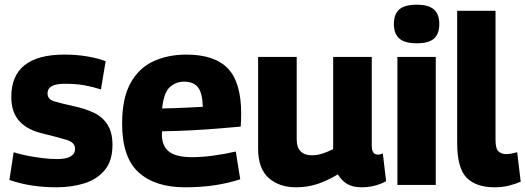

<svg xmlns="http://www.w3.org/2000/svg" viewBox="-20 -786 2233 816"><path d="M20 -21 38 -139Q62 -131 95 -124.5Q128 -118 161.5 -114Q195 -110 223 -110Q299 -110 299 -154Q299 -181 262 -192Q225 -203 164 -218Q97 -233 62.5 -271Q28 -309 28 -374Q28 -554 254 -554Q304 -554 349 -546.5Q394 -539 429 -526L409 -406Q375 -417 339 -423.5Q303 -430 254 -430Q182 -430 182 -389Q182 -364 210 -355.5Q238 -347 292 -335Q340 -325 377.5 -307.5Q415 -290 436.5 -257Q458 -224 458 -170Q458 -103 425.5 -63.5Q393 -24 339 -7Q285 10 220 10Q166 10 116.5 2.5Q67 -5 20 -21Z M766 10Q639 10 569 -53.5Q499 -117 499 -261Q499 -368 534.5 -432.5Q570 -497 632 -525.5Q694 -554 772 -554Q892 -554 948.5 -495Q1005 -436 1005 -303Q1005 -279 1003 -248Q969 -245 916.5 -240.5Q864 -236 800.5 -232.5Q737 -229 669 -228Q668 -223 668 -215Q668 -165 698.5 -141.5Q729 -118 796 -118Q838 -118 886 -124.5Q934 -131 982 -142L1001 -24Q948 -7 891 1.5Q834 10 766 10ZM669 -325Q723 -326 771 -328.5Q819 -331 842 -332Q840 -392 821 -415.5Q802 -439 762 -439Q728 -439 702 -416Q676 -393 669 -325Z M1238 10Q1166 10 1121.5 -30Q1077 -70 1077 -154V-544H1241V-193Q1241 -159 1258 -142.5Q1275 -126 1305 -126Q1328 -126 1349.5 -133Q1371 -140 1396 -152V-544H1560V-169Q1560 -146 1567 -137.5Q1574 -129 1586 -129Q1597 -129 1607 -134L1621 -16Q1602 -5 1575 2.5Q1548 10 1517 10Q1479 10 1455 -4.5Q1431 -19 1416 -45Q1373 -19 1330.5 -4.5Q1288 10 1238 10Z M1751 -602Q1701 -602 1677.5 -622Q1654 -642 1654 -684Q1654 -726 1677 -746Q1700 -766 1751 -766Q1801 -766 1824 -746Q1847 -726 1847 -684Q1847 -642 1824.5 -622Q1802 -602 1751 -602ZM1669 0V-544H1832V0Z M2086 -740V-192Q2086 -154 2098.5 -142.5Q2111 -131 2132 -131Q2149 -131 2178 -139L2193 -14Q2171 -4 2143 3Q2115 10 2082 10Q2003 10 1963 -31Q1923 -72 1923 -177V-740Z"/></svg>

Font: Georama
Style: Bold
Weight: 700
Designer: Jean-Baptiste Levee
Foundry: Production Type
Version: Version 1.000